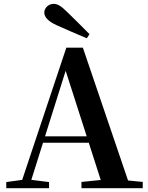

<svg xmlns="http://www.w3.org/2000/svg" viewBox="-20 -997 786 1017"><path d="M454.2 -816C415.3 -856.3 373.6 -896.1 336.7 -932.7C303 -965.8 285.7 -976.5 263.6 -976.5C235.7 -976.5 214.6 -953.6 214.6 -930.5C214.6 -910.2 229.4 -886.9 278.3 -864.2C332 -840.7 385.5 -816.4 439.7 -794.3ZM13.2 0H239.8V-32.6L131.1 -46.3H112.6L13.2 -32.6ZM82.8 0H132L334.2 -642.5L337.4 -656.5H316.7L527.6 0H672.2L418.9 -744.6H331.4ZM193.5 -241.1H524.9L517.8 -275H200.6ZM411.5 0H736V-33.4L597.4 -47H546.7L411.5 -33.4Z"/></svg>

Font: Source Han Serif TW VF
Style: Regular
Weight: 250
Designer: Ryoko NISHIZUKA 西塚涼子 (kana & ideographs); Frank Grießhammer (Latin, Greek & Cyrillic); Wenlong ZHANG 张文龙 (bopomofo); San
Foundry: Adobe
Version: Version 2.002;hotconv 1.1.0;makeotfexe 2.6.0